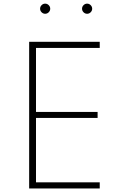

<svg xmlns="http://www.w3.org/2000/svg" viewBox="-20 -1060 670 1080"><path d="M144 0H541V-34.5H182.5V-396.5H529V-430.5H182.5V-790.5H541V-825H144ZM470 -982.5Q481.5 -982.5 490 -991Q498.5 -999.5 498.5 -1011Q498.5 -1022.5 490 -1031Q481.5 -1039.5 470 -1039.5Q458.5 -1039.5 450 -1031Q441.5 -1022.5 441.5 -1011Q441.5 -999.5 450 -991Q458.5 -982.5 470 -982.5ZM234 -982.5Q245.5 -982.5 254 -991Q262.5 -999.5 262.5 -1011Q262.5 -1022.5 254 -1031Q245.5 -1039.5 234 -1039.5Q222.5 -1039.5 214 -1031Q205.5 -1022.5 205.5 -1011Q205.5 -999.5 214 -991Q222.5 -982.5 234 -982.5Z"/></svg>

Font: Spartan ExtraLight
Style: Regular
Weight: 200
Designer: Matt Bailey, Mirko Velimirovic
Foundry: Matt Bailey
Version: Version 1.003; ttfautohint (v1.8.3)